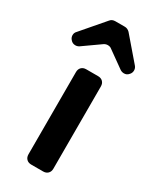

<svg xmlns="http://www.w3.org/2000/svg" viewBox="-209 -784 688 841"><g transform="rotate(30 134.5 -364.0)"><path d="M111 -728H159Q173 -728 184 -717L282 -603Q290 -594 290 -582Q290 -570 282 -561L281 -560Q272 -549 258 -549Q247 -549 238 -555L154 -615Q147 -621 135 -621Q125 -621 116 -615L31 -555Q22 -549 12 -549Q-3 -549 -12 -560L-13 -561Q-21 -570 -21 -582Q-21 -594 -12 -603L86 -717Q95 -728 111 -728ZM73 -33V-449Q73 -464 82 -473Q91 -482 106 -482H166Q181 -482 190 -473Q199 -464 199 -449V-33Q199 -18 190 -9Q181 0 166 0H106Q91 0 82 -9Q73 -18 73 -33Z"/></g></svg>

Font: Higure Gothic Black
Style: Regular
Weight: 900
Designer: Yoshimichi Ohira
Foundry: Positype
Version: Version 1.000